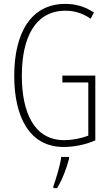

<svg xmlns="http://www.w3.org/2000/svg" viewBox="-20 -744 565 985"><path d="M300 -356V-321H433V-48C398 -35 353 -25 309 -25C157 -25 92 -164 92 -355C92 -554 162 -689 316 -689C357 -689 400 -679 445 -648L462 -680C413 -712 366 -724 315 -724C138 -724 53 -574 53 -355C53 -144 131 10 307 10C358 10 418 -1 469 -24V-356ZM334 71V61H294C290 101 267 175 254 211V221H273C300 177 322 118 334 71Z"/></svg>

Font: Noto Sans Sinhala ExtraCondensed ExtraLight
Style: Regular
Weight: 200
Width: 2
Designer: Jelle Bosma - Monotype Design Team
Foundry: Monotype Imaging Inc.
Version: Version 2.006